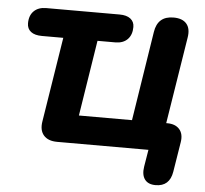

<svg xmlns="http://www.w3.org/2000/svg" viewBox="-59 -776 1093 1023"><g transform="rotate(5 487.5 -265.0)"><path d="M810 184Q770 184 752 159.5Q734 135 741 91L756 0H268Q219 0 195.5 -27Q172 -54 180 -102L252 -555H138Q99 -555 78.5 -571Q58 -587 58 -616Q58 -658 82 -681.5Q106 -705 148 -705H540Q578 -705 598.5 -689Q619 -673 619 -645Q619 -603 595.5 -579Q572 -555 530 -555H435L371 -150H655L730 -628Q743 -714 828 -714Q876 -714 898 -688Q920 -662 912 -614L838 -150H844Q887 -150 909 -125Q931 -100 924 -56L898 105Q885 184 810 184Z"/></g></svg>

Font: Nunito Black
Style: Italic
Weight: 900
Italic angle: -9°
Designer: Vernon Adams
Foundry: Vernon Adams
Version: Version 3.601; ttfautohint (v1.8.2.53-6de2)